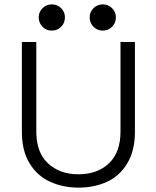

<svg xmlns="http://www.w3.org/2000/svg" viewBox="-20 -852 713 878"><path d="M339 6Q268 6 209 -21Q151 -47 115.5 -104.5Q80 -162 80 -250V-660H146V-250Q146 -155 199.5 -105Q253 -55 339 -55Q425 -55 478 -105Q531 -155 531 -250V-660H597V-250Q597 -163 562 -105Q527 -47 469 -20.5Q411 6 339 6ZM450 -712Q425 -712 407.5 -729.5Q390 -747 390 -773Q390 -797 407.5 -814.5Q425 -832 450 -832Q475 -832 492.5 -814.5Q510 -797 510 -773Q510 -747 492.5 -729.5Q475 -712 450 -712ZM217 -712Q192 -712 174.5 -729.5Q157 -747 157 -773Q157 -797 174.5 -814.5Q192 -832 217 -832Q242 -832 259.5 -814.5Q277 -797 277 -773Q277 -747 259.5 -729.5Q242 -712 217 -712Z"/></svg>

Font: Lil Grotesk
Style: Regular
Weight: 400
Designer: Bastien Sozeau
Foundry: NBR — Bastien Sozeau
Version: Version 4.002; ttfautohint (v1.8.4.7-5d5b)